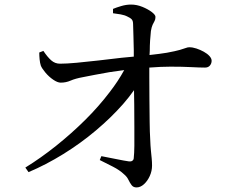

<svg xmlns="http://www.w3.org/2000/svg" viewBox="-20 -797 1040 841"><path d="M91 -63Q159 -105 226 -158.5Q293 -212 353 -271.5Q413 -331 460 -393Q498 -442 524 -490Q491 -486 460 -481Q392 -469 343 -459Q310 -453 289.5 -444Q269 -435 246 -435Q232 -435 213 -448Q194 -461 179 -479Q164 -497 159 -509Q155 -521 153.5 -537Q152 -553 152 -567L170 -574Q188 -547 204.5 -532.5Q221 -518 243 -518Q271 -518 315 -522Q359 -526 410.5 -532Q462 -538 513 -544Q541 -547 566 -549Q566 -562 566 -577Q565 -609 564.5 -639Q564 -669 563 -690Q563 -705 557.5 -711.5Q552 -718 539 -724Q526 -731 508.5 -734Q491 -737 475 -739V-758Q489 -764 511 -770.5Q533 -777 554 -777Q579 -777 603.5 -767Q628 -757 644.5 -744.5Q661 -732 661 -723Q661 -712 657 -705Q653 -698 648.5 -688.5Q644 -679 641 -661Q639 -643 637.5 -620Q636 -597 636 -575Q635 -565 635 -556Q681 -561 711 -566Q749 -573 768 -578.5Q787 -584 794.5 -587Q802 -590 809 -590Q824 -590 840.5 -584.5Q857 -579 872.5 -570.5Q888 -562 897.5 -551.5Q907 -541 907 -531Q907 -519 899.5 -510Q892 -501 878 -501Q855 -501 817.5 -503Q780 -505 727 -505Q686 -505 634 -501Q634 -482 634 -459Q634 -413 634.5 -362Q635 -311 635.5 -264Q636 -217 638 -186Q639 -158 641 -138Q643 -118 644.5 -102.5Q646 -87 646 -72Q646 -48 636 -26Q626 -4 610.5 10Q595 24 578 24Q564 24 556.5 14Q549 4 542.5 -9.5Q536 -23 524 -33Q504 -52 474.5 -67Q445 -82 417 -96L424 -113Q456 -107 490 -100Q524 -93 545 -90Q556 -89 561 -94Q566 -98 566 -107Q568 -123 568.5 -158Q569 -193 568.5 -239.5Q568 -286 568 -337Q567 -370 567 -402Q546 -372 519 -341Q467 -282 400 -225.5Q333 -169 257 -122Q181 -75 105 -43Z"/></svg>

Font: Noto Serif HK ExtraLight Medium
Style: Regular
Weight: 500
Version: Version 2.002-H1;hotconv 1.1.0;makeotfexe 2.6.0